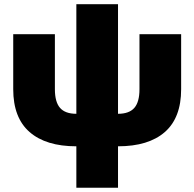

<svg xmlns="http://www.w3.org/2000/svg" viewBox="-20 -676 911 900"><path d="M337.9 9.8Q195.3 9.8 118.7 -57.1Q42 -124 42 -257.8V-515.6H237.3V-257.8Q237.3 -197.8 261.5 -170.2Q285.6 -142.6 337.9 -142.6V-656.2H533.2V-142.6Q585.4 -142.6 609.6 -170.2Q633.8 -197.8 633.8 -257.8V-515.6H829.1V-257.8Q829.1 -124 752.7 -57.1Q676.3 9.8 533.2 9.8V204.1H337.9Z"/></svg>

Font: Inter Display Black
Style: Regular
Weight: 900
Designer: Rasmus Andersson
Foundry: rsms
Version: Version 4.000;git-a52131595